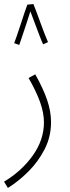

<svg xmlns="http://www.w3.org/2000/svg" viewBox="-33 -698 344 948"><path d="M6 230 -13 199Q75 146 129.5 69Q184 -8 184 -94Q184 -141 164.5 -195Q145 -249 108 -313L141 -331Q180 -262 199.5 -205Q219 -148 219 -95Q219 -23 187.5 38.5Q156 100 107.5 148.5Q59 197 6 230ZM102 -675 132 -678Q138 -663 147.5 -638Q157 -613 167 -585Q177 -557 187 -531.5Q197 -506 204 -490L180 -479Q174 -491 162.5 -521Q151 -551 138.5 -584.5Q126 -618 117 -642Q108 -614 96.5 -578.5Q85 -543 75 -514Q65 -485 62 -476L37 -485Q41 -495 49.5 -519.5Q58 -544 68 -574.5Q78 -605 87 -632.5Q96 -660 102 -675Z"/></svg>

Font: Noto Sans Arabic Cond ExtLt
Style: Regular
Weight: 200
Width: 3
Designer: Monotype Design Team, Nadine Chahine, Nizar Qandah and Khaled Hosny
Foundry: Monotype Imaging Inc.
Version: Version 2.012; ttfautohint (v1.8.4.7-5d5b)